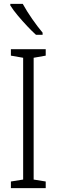

<svg xmlns="http://www.w3.org/2000/svg" viewBox="-20 -967 291 987"><path d="M215 0H36V-34L99 -44V-670L36 -681V-714H215V-681L153 -670V-44L215 -34ZM97 -947Q118 -909 145.5 -869.5Q173 -830 199 -799V-788H165Q145 -806 120 -832.5Q95 -859 71.5 -887Q48 -915 33 -939V-947Z"/></svg>

Font: Noto Sans Sinhala ExtraCondensed Light
Style: Regular
Weight: 300
Width: 2
Designer: Jelle Bosma - Monotype Design Team
Foundry: Monotype Imaging Inc.
Version: Version 2.006; ttfautohint (v1.8.4.7-5d5b)